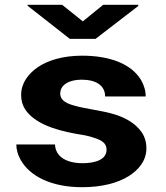

<svg xmlns="http://www.w3.org/2000/svg" viewBox="-20 -770 690 800"><path d="M325 -90C259 -90 212 -115 209 -168H48C48 -147 54 -125 66 -104C105 -34 197 10 322 10C403 10 470 -7 516 -36C556 -61 590 -99 590 -152C590 -178 583 -200 571 -218C545 -256 501 -282 445 -297C402 -309 336 -317 293 -329C263 -337 231 -349 231 -380C231 -418 270 -438 320 -438C380 -438 418 -414 418 -368H587C587 -393 580 -415 568 -436C529 -502 441 -538 322 -538C243 -538 179 -519 136 -489C99 -463 68 -425 68 -374C68 -351 74 -331 85 -314C123 -257 206 -229 294 -213C320 -209 342 -205 359 -200C392 -190 424 -180 424 -146C424 -106 379 -90 325 -90ZM325 -681 239 -750H95V-746L271 -608H378L556 -745V-750H410Z"/></svg>

Font: Asimov
Style: XWid
Weight: 500
Designer: Google
Version: Version 2.000980; 2014